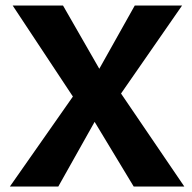

<svg xmlns="http://www.w3.org/2000/svg" viewBox="-20 -678 698 698"><path d="M16 0 245 -327 26 -658H209L341 -428L470 -658H642L420 -338L650 0H466L324 -235L192 0Z"/></svg>

Font: Ysabeau ExtraBold
Style: Regular
Weight: 800
Designer: Christian Thalmann (Catharsis Fonts)
Version: Version 2.002